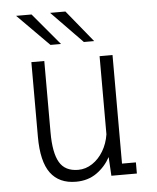

<svg xmlns="http://www.w3.org/2000/svg" viewBox="-52 -742 653 799"><g transform="rotate(-5 275.0 -343.0)"><path d="M233.5 12Q163 12 127.2 -36.5Q91.5 -85 91.5 -188V-500H145.5V-201Q145.5 -116.5 168.8 -76.5Q192 -36.5 247 -36.5Q278.5 -36.5 306 -54.8Q333.5 -73 352 -104Q370.5 -135 376.5 -173.5V-500H430.5V-46.5H488.5V0H382L377.5 -78.5Q356 -39 319.8 -13.5Q283.5 12 233.5 12ZM316.5 -564.5 187 -697.5H251L359.5 -564.5ZM177 -564.5 45 -697.5H109.5L221 -564.5Z"/></g></svg>

Font: Trispace SemiCondensed ExtraLight
Style: Regular
Weight: 200
Width: 4
Designer: Tyler Finck
Foundry: Etcetera Type Company
Version: Version 1.210; ttfautohint (v1.8.3)